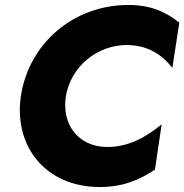

<svg xmlns="http://www.w3.org/2000/svg" viewBox="-20 -736 741 772"><path d="M245 -350C266 -470 371 -554 488 -555C573 -555 631 -517 673 -463L701 -645C644 -690 584 -716 496 -716C275 -716 96 -561 64 -350C34 -146 165 16 381 16C473 16 540 -12 603 -54L630 -236C572 -189 501 -144 408 -145C294 -147 227 -236 245 -350Z"/></svg>

Font: Jost*
Style: Bold Italic
Weight: 700
Italic angle: -10°
Version: Version 3.7